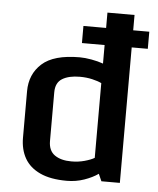

<svg xmlns="http://www.w3.org/2000/svg" viewBox="-53 -784 691 841"><g transform="rotate(5 292.5 -363.0)"><path d="M285.6 -670.9H575.2V-595.7H285.6ZM64.5 -160.2V-364.7Q64.5 -439.5 116 -486.1Q167.5 -532.7 281.7 -532.7Q304.7 -532.7 333.3 -527.6Q361.8 -522.5 385.3 -514.2V-738.3H504.4V0H423.3L409.2 -31.7Q384.8 -14.2 348.4 -1.5Q312 11.2 272 11.2Q199.7 11.2 153.8 -10.3Q107.9 -31.7 86.2 -70.1Q64.5 -108.4 64.5 -160.2ZM385.3 -99.6V-428.2Q369.6 -436 344.2 -441.9Q318.8 -447.8 289.6 -447.8Q241.2 -447.8 212.4 -430.2Q183.6 -412.6 183.6 -370.1V-156.2Q183.6 -113.8 210.9 -94.5Q238.3 -75.2 284.2 -75.2Q315.4 -75.2 342.5 -82.8Q369.6 -90.3 385.3 -99.6Z"/></g></svg>

Font: Monda SemiBold
Style: Regular
Weight: 600
Designer: Vernon Adams
Foundry: Vernon Adams
Version: Version 2.200